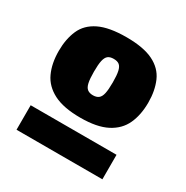

<svg xmlns="http://www.w3.org/2000/svg" viewBox="-118 -786 651 672"><g transform="rotate(30 207.5 -450.5)"><path d="M35 -214V-313H382V-214ZM25 -527Q25 -575 41 -611.5Q57 -648 97 -667.5Q137 -687 207 -687Q276 -687 315.5 -667.5Q355 -648 371 -611.5Q387 -575 387 -527Q387 -477 370 -440Q353 -403 313.5 -382.5Q274 -362 207 -362Q139 -362 99 -382.5Q59 -403 42 -440Q25 -477 25 -527ZM168 -526Q168 -497 171.5 -481Q175 -465 183.5 -458.5Q192 -452 206 -452Q220 -452 228.5 -458.5Q237 -465 240.5 -481Q244 -497 244 -526Q244 -555 240.5 -570.5Q237 -586 229 -592.5Q221 -599 206 -599Q191 -599 183 -592.5Q175 -586 171.5 -570.5Q168 -555 168 -526Z"/></g></svg>

Font: Georama ExtraCondensed Thin ExtraBold
Style: Regular
Weight: 800
Version: Version 1.001